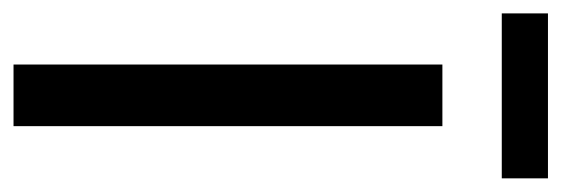

<svg xmlns="http://www.w3.org/2000/svg" viewBox="-300 -550 850 291"><g transform="rotate(90 125.5 -405.0)"><path d="M250.8 -740V-810H0.8V-740ZM171.7 0V-650H78.3V0Z"/></g></svg>

Font: Familjen Grotesk
Style: Regular
Weight: 400
Designer: Anders Wikstroem, Jonas Baeckman, Matilda Gysing, Kristian Moeller
Foundry: Familjen STHLM AB
Version: Version 2.000